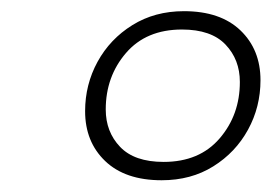

<svg xmlns="http://www.w3.org/2000/svg" viewBox="-20 -742 474 335"><path d="M301 -722.5Q364.5 -722.5 399.5 -689Q434.5 -655.5 434.5 -602Q434.5 -555.5 412.8 -515.8Q391 -476 352.2 -451.8Q313.5 -427.5 262 -427.5Q198.5 -427.5 163.5 -461Q128.5 -494.5 128.5 -548Q128.5 -594.5 150.2 -634.2Q172 -674 211 -698.2Q250 -722.5 301 -722.5ZM265.5 -459.5Q328 -459.5 363.2 -500.5Q398.5 -541.5 398.5 -599Q398.5 -638 373.5 -664.2Q348.5 -690.5 297.5 -690.5Q235 -690.5 199.8 -649.5Q164.5 -608.5 164.5 -551Q164.5 -512 189.5 -485.8Q214.5 -459.5 265.5 -459.5Z"/></svg>

Font: Newsreader Display Medium
Style: Italic
Weight: 500
Italic angle: -17°
Designer: Hugues Gentile
Foundry: Production Type
Version: Version 1.001